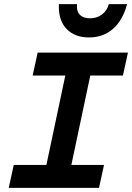

<svg xmlns="http://www.w3.org/2000/svg" viewBox="-20 -903 635 923"><path d="M22 0 46 -110H203L294 -540H137L161 -650H595L571 -540H414L323 -110H480L456 0ZM408 -723Q341 -723 302 -762Q263 -801 263 -869V-883H350V-869Q350 -844 366.5 -829.5Q383 -815 413 -815Q446 -815 470.5 -833.5Q495 -852 503 -883H591Q570 -805 523 -764Q476 -723 408 -723Z"/></svg>

Font: Sometype Mono
Style: Bold Italic
Weight: 700
Italic angle: -12°
Monospace: yes
Designer: Ryoichi Tsunekawa
Foundry: Dharma Type
Version: Version 1.000; ttfautohint (v1.8.3)